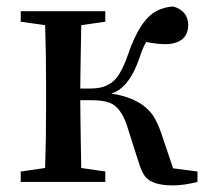

<svg xmlns="http://www.w3.org/2000/svg" viewBox="-20 -561 644 592"><path d="M513.7 -42 588.9 -32.2V0Q545.9 10.7 513.7 10.7Q448.2 10.7 426.8 -17.6Q416 -33.2 408.2 -58.6L371.1 -174.8Q352.5 -230.5 318.4 -244.1Q296.9 -252 263.7 -252H227.5Q227.5 -208 230.5 -43L304.7 -32.2V0H43.9V-32.2L119.1 -43Q122.1 -127 122.1 -232.4V-293.9Q122.1 -400.4 119.1 -483.4L43.9 -494.1V-526.4H304.7V-494.1L230.5 -483.4Q227.5 -319.3 227.5 -288.1H260.7Q312.5 -288.1 338.9 -320.3Q358.4 -344.7 375 -393.6Q411.1 -500 462.9 -527.3Q485.4 -539.1 513.7 -541Q559.6 -528.3 560.5 -483.4Q559.6 -436.5 511.7 -426.8Q502 -424.8 491.2 -424.8Q463.9 -424.8 430.7 -431.6Q418.9 -411.1 409.2 -379.9Q381.8 -301.8 337.9 -278.3Q330.1 -275.4 323.2 -272.5Q415 -258.8 453.1 -203.1Q466.8 -180.7 477.5 -149.4Z"/></svg>

Font: GenYoMin JP SemiBold
Style: Regular
Weight: 600
Version: Version 1.001;PS 1;hotconv 16.6.51;makeotf.lib2.5.65220 DEVE